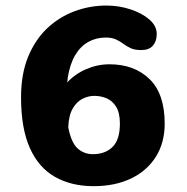

<svg xmlns="http://www.w3.org/2000/svg" viewBox="-20 -644 659 675"><path d="M365 -418Q452 -418 505.5 -366.2Q559 -314.5 559 -209.5Q559 -142.5 528 -93Q497 -43.5 440.8 -16.5Q384.5 10.5 309 10.5Q231 10.5 173.5 -22Q116 -54.5 85 -123.5Q54 -192.5 54 -302Q54 -384.5 79.2 -445.2Q104.5 -506 147.2 -545.8Q190 -585.5 243.5 -605Q297 -624.5 354 -624.5Q398 -624.5 438.5 -611.2Q479 -598 505 -575.5Q531 -553 531 -524.5Q531 -499 517.5 -483.5Q504 -468 476.5 -468Q454 -468 439.8 -474.5Q425.5 -481 413.5 -490Q401.5 -499 387.5 -505.5Q373.5 -512 351.5 -512Q318 -512 290.2 -496.5Q262.5 -481 244 -449.5Q225.5 -418 218 -370Q218 -366 217.5 -362.2Q217 -358.5 216 -354Q244.5 -384.5 283.8 -401.2Q323 -418 365 -418ZM220 -196.5Q230.5 -142 253 -122Q275.5 -102 306.5 -102Q350 -102 375.8 -127.5Q401.5 -153 401.5 -209.5Q401.5 -247.5 388.2 -268.8Q375 -290 354.5 -298.5Q334 -307 311.5 -307Q291 -307 270.2 -296.8Q249.5 -286.5 235.5 -262.2Q221.5 -238 220 -196.5Z"/></svg>

Font: Sono Monospace
Style: Bold
Weight: 700
Designer: Tyler Finck
Foundry: Tyler Finck
Version: Version 2.112